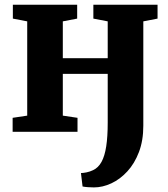

<svg xmlns="http://www.w3.org/2000/svg" viewBox="-20 -574 732 836"><path d="M389 242Q377.5 242 363 241Q348.5 240 339.5 238L332.5 179.5Q342 179.5 356.8 176.5Q371.5 173.5 385 167Q408 156.5 422 131Q436 105.5 442.5 63.2Q449 21 449 -40.5V-252.5H253.5V-70.5L317.5 -61V0H35V-61L98.5 -70.5V-481L36 -493V-553.5H316V-493L253.5 -481V-320.5H449V-481L386.5 -493V-553.5H666V-493L604 -481V-26.5Q604 38 585 88Q566 138 534.5 172.2Q503 206.5 465 224.2Q427 242 389 242Z"/></svg>

Font: Merriweather 24pt ExtraBold
Style: Regular
Weight: 800
Version: Version 2.100